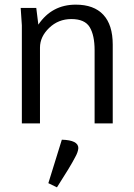

<svg xmlns="http://www.w3.org/2000/svg" viewBox="-20 -531 576 826"><path d="M152 0H74V-422L69 -497H136L145 -425Q203 -511 306 -511Q384 -511 424.5 -467.5Q465 -424 465 -339V0H387V-315Q387 -379 366 -414Q345 -449 287 -449Q231 -449 191.5 -411Q152 -373 152 -326ZM246 70 188 257 225 275Q283 185 303 146Q316 123 317 106Q317 72 246 70Z"/></svg>

Font: BreeCF
Style: Light
Weight: 300
Designer: Veronika Burian, Jos Scaglione
Foundry: TypeTogether
Version: Version 0.0.2